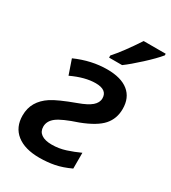

<svg xmlns="http://www.w3.org/2000/svg" viewBox="-188 -864 867 972"><g transform="rotate(30 245.0 -378.0)"><path d="M89.8 -508.8Q182.1 -549.8 273.9 -549.8Q355 -549.8 397.9 -515.1Q440.9 -480.5 440.9 -415Q440.9 -357.9 406 -318.4Q371.1 -278.8 285.2 -246.1Q198.2 -217.3 167.7 -193.6Q137.2 -169.9 137.2 -137.2Q137.2 -108.9 158.4 -94Q179.7 -79.1 219.2 -79.1Q260.7 -79.1 299.8 -91.8Q338.9 -104.5 375 -121.1V-28.8Q326.7 -6.3 285.4 1.7Q244.1 9.8 198.2 9.8Q112.8 9.8 65.4 -27.8Q18.1 -65.4 18.1 -133.8Q18.1 -176.8 37.4 -209.5Q56.6 -242.2 93.8 -266.6Q130.9 -291 228 -326.7Q278.3 -344.7 301.8 -364.7Q325.2 -384.8 325.2 -410.2Q325.2 -460 257.8 -460Q196.3 -460 119.1 -423.8ZM251 -618.2Q298.3 -670.9 360.8 -766.1H489.7V-756.8Q463.4 -724.6 412.6 -678Q361.8 -631.3 327.1 -606H251Z"/></g></svg>

Font: Open Sans Semibold
Style: Italic
Weight: 600
Italic angle: -12°
Foundry: Ascender Corporation
Version: Version 1.10